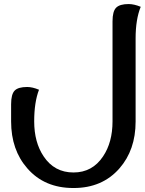

<svg xmlns="http://www.w3.org/2000/svg" viewBox="-20 -691 722 954"><path d="M679.2 -657.2Q653.8 -595.2 653.8 -500V-86.9Q653.8 54.2 573.2 146Q487.8 243.2 346.2 243.2H344.2Q201.2 243.2 116.2 146Q35.2 54.2 35.2 -87.9V-172.9Q35.2 -223.1 53.2 -241.2Q70.8 -258.8 115.2 -258.8Q141.1 -258.8 173.8 -245.1Q149.9 -183.1 149.9 -87.9Q149.9 16.1 196.8 85.9Q250 166 345.2 166Q439 166 492.2 85.9Q539.1 16.1 539.1 -87.9V-585Q539.1 -634.8 557.1 -652.8Q575.2 -670.9 619.1 -670.9Q646 -670.9 679.2 -657.2Z"/></svg>

Font: Sukar
Style: Bold
Weight: 700
Designer: Dario Muhafara - Ghiath Alsory
Foundry: Dario Muhafara - Ghiath Alsory
Version: Version 1.00 March 27, 2016, initial release